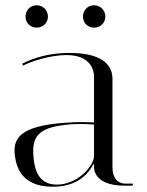

<svg xmlns="http://www.w3.org/2000/svg" viewBox="-20 -705 559 729"><path d="M453 0H484V-8H453C453 -8 407 -6 407 -71V-406C407 -440 390 -504 245 -504C138 -504 77 -469 64 -463L68 -456C93 -470 170 -496 232 -496C348 -496 337 -406 337 -406V-240C325 -241 274 -243 229 -239C51 -227 27 -177 37 -110C43 -70 63 4 180 4C279 4 317 -49 337 -85V-71C337 -71 331 0 453 0ZM196 -4C126 -4 111 -61 107 -110C101 -183 122 -219 228 -231C278 -237 325 -233 337 -232V-111C334 -71 272 -4 196 -4ZM77 -642C77 -618 95 -600 119 -600C143 -600 162 -618 162 -642C162 -666 143 -685 119 -685C95 -685 77 -666 77 -642ZM295 -642C295 -618 313 -600 337 -600C361 -600 380 -618 380 -642C380 -666 361 -685 337 -685C313 -685 295 -666 295 -642Z"/></svg>

Font: Italiana
Style: Regular
Weight: 400
Designer: Santiago Orozco
Foundry: Santiago Orozco
Version: Version 1.000;PS 001.001;hotconv 1.0.56